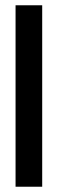

<svg xmlns="http://www.w3.org/2000/svg" viewBox="-20 -708 220 728"><path d="M39 0V-688H140V0Z"/></svg>

Font: Saira UltraCondensed
Style: Bold
Weight: 700
Width: 1
Designer: Hector Gatti with collaboration of the Omnibus-Type team
Foundry: Omnibus-Type
Version: Version 1.101